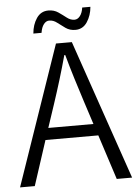

<svg xmlns="http://www.w3.org/2000/svg" viewBox="-56 -857 642 900"><g transform="rotate(-5 265.0 -407.0)"><path d="M1.5 0 228 -657.2H302.7L528.8 0H456.5L388.2 -210.9H139.6L70.8 0ZM157.7 -266.1H370.1L334.5 -376Q316.4 -432.1 299.6 -486.6Q282.7 -541 266.6 -599.6H262.2Q246.1 -541 229.5 -486.6Q212.9 -432.1 194.3 -376ZM126.5 -712.9Q129.9 -754.4 150.1 -784.4Q170.4 -814.5 205.6 -814.5Q232.4 -814.5 252 -801Q271.5 -787.6 288.6 -774.2Q305.7 -760.7 324.7 -760.7Q339.4 -760.7 350.6 -775.1Q361.8 -789.6 365.2 -814.5H403.8Q400.4 -773.9 380.1 -743.4Q359.9 -712.9 324.7 -712.9Q298.3 -712.9 278.8 -726.6Q259.3 -740.2 242.2 -753.7Q225.1 -767.1 205.6 -767.1Q190.9 -767.1 179.9 -752.9Q168.9 -738.8 165 -712.9Z"/></g></svg>

Font: Varta Light Light
Style: Regular
Weight: 300
Version: Version 1.004